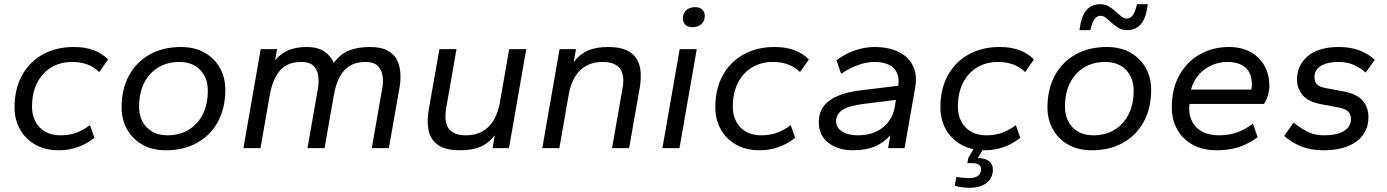

<svg xmlns="http://www.w3.org/2000/svg" viewBox="-20 -703 6581 911"><path d="M260 10Q194 10 147 -17Q100 -44 74.5 -90Q49 -136 49 -193Q49 -281 84.5 -345.5Q120 -410 183.5 -445Q247 -480 330 -480Q384 -480 424 -465Q464 -450 493 -421L451 -361Q424 -387 392 -398Q360 -409 322 -409Q266 -409 223 -383Q180 -357 156 -309.5Q132 -262 132 -197Q132 -137 168 -99Q204 -61 268 -61Q306 -61 338.5 -72Q371 -83 407 -109L428 -49Q391 -20 349 -5Q307 10 260 10Z M768 10Q702 10 655 -17Q608 -44 582.5 -90Q557 -136 557 -193Q557 -281 592.5 -345.5Q628 -410 691.5 -445Q755 -480 838 -480Q904 -480 951 -453Q998 -426 1023.5 -380.5Q1049 -335 1049 -277Q1049 -189 1013.5 -124.5Q978 -60 914.5 -25Q851 10 768 10ZM776 -61Q832 -61 875 -87Q918 -113 942 -160.5Q966 -208 966 -273Q966 -333 930 -371Q894 -409 830 -409Q774 -409 731 -383Q688 -357 664 -309.5Q640 -262 640 -197Q640 -137 676 -99Q712 -61 776 -61Z M1135 0 1217 -470H1295L1285 -417Q1314 -451 1350.5 -465.5Q1387 -480 1435 -480Q1486 -480 1517 -460Q1548 -440 1564 -405Q1596 -448 1637.5 -464Q1679 -480 1735 -480Q1787 -480 1817.5 -464Q1848 -448 1862.5 -420.5Q1877 -393 1879.5 -359Q1882 -325 1876 -289L1825 0H1744L1793 -280Q1799 -308 1796 -337.5Q1793 -367 1774.5 -388Q1756 -409 1713 -409Q1650 -409 1614 -369.5Q1578 -330 1564 -252L1520 0H1439L1488 -280Q1493 -306 1491 -336Q1489 -366 1470.5 -387.5Q1452 -409 1408 -409Q1345 -409 1309.5 -369.5Q1274 -330 1260 -252L1216 0Z M2164 10Q2092 10 2057 -16Q2022 -42 2013.5 -85.5Q2005 -129 2014 -181L2065 -470H2146L2097 -190Q2093 -168 2093.5 -145.5Q2094 -123 2102.5 -104Q2111 -85 2132 -73Q2153 -61 2191 -61Q2256 -61 2297 -100.5Q2338 -140 2352 -218L2396 -470H2477L2395 0H2317L2328 -61Q2298 -23 2259.5 -6.5Q2221 10 2164 10Z M2553 0 2635 -470H2713L2702 -409Q2732 -447 2770.5 -463.5Q2809 -480 2866 -480Q2920 -480 2952.5 -465Q2985 -450 3001 -423.5Q3017 -397 3019.5 -362.5Q3022 -328 3016 -289L2965 0H2884L2933 -280Q2938 -302 2937.5 -324.5Q2937 -347 2928.5 -366Q2920 -385 2898.5 -397Q2877 -409 2839 -409Q2774 -409 2733 -369.5Q2692 -330 2678 -252L2634 0Z M3123 0 3205 -470H3286L3204 0ZM3266 -574Q3244 -574 3232 -585.5Q3220 -597 3220 -615Q3220 -640 3236 -654.5Q3252 -669 3278 -669Q3300 -669 3312 -657.5Q3324 -646 3324 -628Q3324 -603 3308 -588.5Q3292 -574 3266 -574Z M3585 10Q3519 10 3472 -17Q3425 -44 3399.5 -90Q3374 -136 3374 -193Q3374 -281 3409.5 -345.5Q3445 -410 3508.5 -445Q3572 -480 3655 -480Q3709 -480 3749 -465Q3789 -450 3818 -421L3776 -361Q3749 -387 3717 -398Q3685 -409 3647 -409Q3591 -409 3548 -383Q3505 -357 3481 -309.5Q3457 -262 3457 -197Q3457 -137 3493 -99Q3529 -61 3593 -61Q3631 -61 3663.5 -72Q3696 -83 3732 -109L3753 -49Q3716 -20 3674 -5Q3632 10 3585 10Z M4027 10Q3957 10 3911 -25Q3865 -60 3865 -122Q3865 -167 3887.5 -198Q3910 -229 3955 -248Q4000 -267 4068 -275L4242 -296Q4246 -323 4240.5 -344Q4235 -365 4220.5 -379.5Q4206 -394 4183 -401.5Q4160 -409 4130 -409Q4093 -409 4053 -395Q4013 -381 3971 -353L3949 -417Q3992 -449 4038 -464.5Q4084 -480 4131 -480Q4177 -480 4215.5 -468Q4254 -456 4281 -432Q4308 -408 4319.5 -371.5Q4331 -335 4322 -286L4272 0H4194L4204 -61Q4177 -29 4134 -9.5Q4091 10 4027 10ZM4051 -61Q4102 -61 4138.5 -79Q4175 -97 4196.5 -126.5Q4218 -156 4224 -189L4231 -229L4078 -210Q4004 -201 3975.5 -180Q3947 -159 3947 -128Q3947 -98 3975 -79.5Q4003 -61 4051 -61Z M4653 10Q4587 10 4540 -17Q4493 -44 4467.5 -90Q4442 -136 4442 -193Q4442 -281 4477.5 -345.5Q4513 -410 4576.5 -445Q4640 -480 4723 -480Q4777 -480 4817 -465Q4857 -450 4886 -421L4844 -361Q4817 -387 4785 -398Q4753 -409 4715 -409Q4659 -409 4616 -383Q4573 -357 4549 -309.5Q4525 -262 4525 -197Q4525 -137 4561 -99Q4597 -61 4661 -61Q4699 -61 4731.5 -72Q4764 -83 4800 -109L4821 -49Q4784 -20 4742 -5Q4700 10 4653 10ZM4580 188Q4567 188 4545.5 185.5Q4524 183 4510 178L4518 136Q4530 139 4548 140.5Q4566 142 4580 142Q4606 142 4620.5 131Q4635 120 4635 100Q4635 71 4592 71H4570L4574 47L4609 -11H4654L4619 47Q4654 47 4672.5 61.5Q4691 76 4691 102Q4691 141 4661.5 164.5Q4632 188 4580 188Z M5161 10Q5095 10 5048 -17Q5001 -44 4975.5 -90Q4950 -136 4950 -193Q4950 -281 4985.5 -345.5Q5021 -410 5084.5 -445Q5148 -480 5231 -480Q5297 -480 5344 -453Q5391 -426 5416.5 -380.5Q5442 -335 5442 -277Q5442 -189 5406.5 -124.5Q5371 -60 5307.5 -25Q5244 10 5161 10ZM5169 -61Q5225 -61 5268 -87Q5311 -113 5335 -160.5Q5359 -208 5359 -273Q5359 -333 5323 -371Q5287 -409 5223 -409Q5167 -409 5124 -383Q5081 -357 5057 -309.5Q5033 -262 5033 -197Q5033 -137 5069 -99Q5105 -61 5169 -61ZM5102 -560Q5110 -626 5134.5 -654.5Q5159 -683 5199 -683Q5223 -683 5241 -672.5Q5259 -662 5273 -649Q5287 -636 5299.5 -625.5Q5312 -615 5326 -615Q5343 -615 5354 -629.5Q5365 -644 5375 -683H5426Q5418 -617 5393.5 -588.5Q5369 -560 5329 -560Q5305 -560 5287.5 -570.5Q5270 -581 5255.5 -594Q5241 -607 5228.5 -617.5Q5216 -628 5202 -628Q5185 -628 5174 -613.5Q5163 -599 5153 -560Z M5754 10Q5686 10 5638 -17Q5590 -44 5565 -90Q5540 -136 5540 -193Q5540 -283 5576.5 -347.5Q5613 -412 5674.5 -446Q5736 -480 5811 -480Q5899 -480 5951 -428.5Q6003 -377 6003 -293Q6003 -276 5996.5 -252Q5990 -228 5977 -210H5624Q5620 -180 5626.5 -153.5Q5633 -127 5650 -106Q5667 -85 5696 -73Q5725 -61 5766 -61Q5810 -61 5850 -75Q5890 -89 5925 -117L5947 -52Q5906 -21 5859 -5.5Q5812 10 5754 10ZM5631 -278H5917Q5920 -287 5920 -300Q5920 -356 5889.5 -382.5Q5859 -409 5803 -409Q5765 -409 5729.5 -393.5Q5694 -378 5668 -348.5Q5642 -319 5631 -278Z M6258 10Q6202 10 6156.5 -7.5Q6111 -25 6073 -58L6118 -121Q6156 -91 6188 -76Q6220 -61 6263 -61Q6324 -61 6357 -81.5Q6390 -102 6390 -139Q6390 -159 6378 -172.5Q6366 -186 6331 -193L6246 -209Q6185 -221 6159.5 -253Q6134 -285 6134 -325Q6134 -393 6185 -436.5Q6236 -480 6333 -480Q6387 -480 6430 -464Q6473 -448 6503 -419L6460 -359Q6434 -381 6403.5 -395Q6373 -409 6330 -409Q6278 -409 6247.5 -390.5Q6217 -372 6217 -336Q6217 -316 6228 -303.5Q6239 -291 6271 -285L6356 -269Q6419 -257 6446 -225Q6473 -193 6473 -148Q6473 -74 6416.5 -32Q6360 10 6258 10Z"/></svg>

Font: Gantari
Style: Italic
Weight: 400
Italic angle: -10°
Designer: Anugrah Pasau
Foundry: Lafontype
Version: Version 1.000; ttfautohint (v1.8.3)